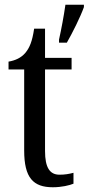

<svg xmlns="http://www.w3.org/2000/svg" viewBox="-20 -780 374 810"><path d="M229 -613V-600H262C286 -642 319 -708 334 -750V-760H256C249 -711 239 -658 229 -613ZM203 10C240 10 273 2 290 -5V-51C271 -46 254 -43 231 -43C190 -43 170 -73 170 -143V-487H282V-536H170V-659H124C116 -605 105 -579 87 -557C69 -536 45 -525 16 -520V-487H82V-145C82 -30 120 10 203 10Z"/></svg>

Font: Noto Serif Sinhala Condensed
Style: Regular
Weight: 400
Width: 3
Designer: Jelle Bosma - Monotype Design Team
Foundry: Monotype Imaging Inc.
Version: Version 2.007